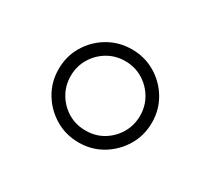

<svg xmlns="http://www.w3.org/2000/svg" viewBox="-73 -856 601 547"><g transform="rotate(30 227.0 -583.0)"><path d="M227.5 -429.7Q185.1 -429.7 150.1 -450.4Q115.2 -471.2 94.5 -505.9Q73.7 -540.5 73.7 -583Q73.7 -625.5 94.5 -660.2Q115.2 -694.8 150.1 -715.3Q185.1 -735.8 227.5 -735.8Q269.5 -735.8 304.2 -715.3Q338.9 -694.8 359.6 -660.2Q380.4 -625.5 380.4 -583Q380.4 -540.5 359.6 -505.9Q338.9 -471.2 304.2 -450.4Q269.5 -429.7 227.5 -429.7ZM227.5 -469.2Q258.8 -468.8 284.7 -484.1Q310.5 -499.5 325.9 -525.4Q341.3 -551.3 341.3 -583Q341.3 -614.7 325.9 -640.6Q310.5 -666.5 284.7 -681.9Q258.8 -697.3 227.5 -697.3Q195.8 -697.3 169.9 -681.9Q144 -666.5 128.7 -640.6Q113.3 -614.7 113.3 -583Q113.3 -551.3 128.7 -525.4Q144 -499.5 169.9 -484.1Q195.8 -468.8 227.5 -469.2Z"/></g></svg>

Font: Inter Extra Light
Style: Regular
Weight: 200
Designer: Rasmus Andersson
Foundry: rsms
Version: Version 4.000;git-3c8e0fc